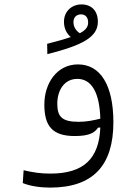

<svg xmlns="http://www.w3.org/2000/svg" viewBox="-20 -626 626 869"><path d="M206.5 223.1C401.4 223.1 493.2 123 493.2 -72.8C493.2 -240.2 434.6 -334.5 333 -334.5C237.8 -334.5 180.7 -249.5 180.7 -152.8C180.7 -56.2 216.3 -10.3 318.4 -10.3C385.3 -10.3 408.7 -25.9 423.8 -48.3L434.1 -48.8C428.2 91.8 359.4 159.7 208 159.7C165.5 159.7 130.4 154.8 86.9 144.5L83 202.6C118.2 216.8 164.1 223.1 206.5 223.1ZM434.1 -88.9C402.8 -81.1 371.6 -74.7 336.4 -74.7C261.7 -74.7 239.3 -96.7 239.3 -156.2C239.3 -218.8 272 -269 330.1 -269C394.5 -269 430.7 -207 434.1 -88.9ZM194.3 -380.9C356.4 -421.9 422.9 -459 422.9 -527.8C422.9 -576.7 394.5 -606 348.6 -606C304.7 -606 269.5 -574.7 269.5 -527.3C269.5 -497.1 282.2 -473.1 300.3 -458.5C273.9 -449.2 238.8 -439 193.4 -427.7ZM341.3 -475.6C321.8 -488.3 312.5 -506.3 312.5 -525.9C312.5 -547.4 325.7 -561 347.2 -561C366.2 -561 378.9 -547.4 378.9 -524.9C378.9 -506.3 371.1 -491.2 341.3 -475.6Z"/></svg>

Font: Cascadia Mono NF Light
Style: Regular
Weight: 300
Monospace: yes
Designer: Aaron Bell
Foundry: Saja Typeworks
Version: Version 2404.023